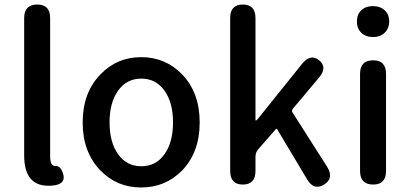

<svg xmlns="http://www.w3.org/2000/svg" viewBox="-20 -817 1814 850"><path d="M87 -129V-737Q87 -797 145 -797Q202 -797 202 -737V-123Q202 -81 226.5 -82Q251 -83 261 -41Q270 1 207 5Q87 13 87 -129Z M425 -62Q346 -143 346 -275Q346 -407 425 -488Q498 -564 605 -564Q712 -564 786 -488Q864 -407 864 -275Q864 -143 786 -62Q712 13 605 13Q498 13 425 -62ZM503 -134Q541 -81 605.5 -81Q670 -81 708 -134Q746 -187 746 -275Q746 -363 708 -416Q670 -469 605.5 -469Q541 -469 503 -416Q465 -363 465 -275Q465 -187 503 -134Z M1055 0Q999 0 999 -60V-737Q999 -797 1055 -797Q1111 -797 1111 -737V-288Q1111 -283 1113 -283Q1115 -283 1125 -295L1317 -534Q1355 -581 1393 -550Q1431 -519 1392 -473L1276 -335Q1270 -327 1275 -319L1428 -79Q1460 -28 1415 0Q1369 28 1339 -24L1207 -245Q1204 -249 1201 -245L1123 -156Q1111 -142 1111 -123V-60Q1111 0 1055 0Z M1632 0Q1574 0 1574 -60V-490Q1574 -550 1632 -550Q1689 -550 1689 -490V-60Q1689 0 1632 0ZM1631 -653Q1599 -653 1579.5 -672Q1560 -691 1560 -722Q1560 -753 1579.5 -771.5Q1599 -790 1631 -790Q1663 -790 1683 -771.5Q1703 -753 1703 -722Q1703 -691 1683 -672Q1663 -653 1631 -653Z"/></svg>

Font: Resource Han Rounded KR Medium
Style: Regular
Weight: 500
Designer: Cyano Hao (round all glyphs); Ryoko NISHIZUKA 西塚涼子 (kana, bopomofo & ideographs); Paul D. Hunt (Latin, Greek & Cyrillic)
Foundry: Cyano Hao
Version: 0.990